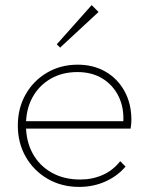

<svg xmlns="http://www.w3.org/2000/svg" viewBox="-20 -724 582 754"><path d="M291 10Q222 10 167.5 -21.5Q113 -53 81.5 -107.5Q50 -162 50 -231Q50 -299 80.5 -353Q111 -407 164.5 -438.5Q218 -470 285 -470Q347 -470 394.5 -442.5Q442 -415 469 -366Q496 -317 496 -253Q496 -249 495.5 -240.5Q495 -232 493 -219H72V-248H473L464 -241Q468 -300 446 -345Q424 -390 382.5 -415.5Q341 -441 284 -441Q224 -441 178.5 -414.5Q133 -388 107.5 -341.5Q82 -295 82 -233Q82 -169 108.5 -121Q135 -73 183 -46Q231 -19 295 -19Q343 -19 383.5 -37Q424 -55 452 -91L473 -70Q442 -33 394.5 -11.5Q347 10 291 10ZM216 -537 203 -550 340 -704 367 -677Z"/></svg>

Font: Outfit Thin Thin
Style: Regular
Weight: 250
Version: Version 1.100;gftools[0.9.27]